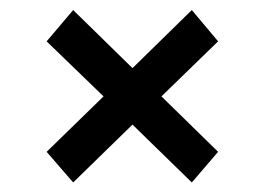

<svg xmlns="http://www.w3.org/2000/svg" viewBox="-20 -478 540 392"><path d="M75.2 -168 191.4 -281.2 75.2 -393.6 129.4 -457.5 250.5 -338.9 371.6 -457.5 425.3 -393.6 309.6 -281.2 425.3 -168 371.6 -105.5 250.5 -223.6 129.4 -105.5Z"/></svg>

Font: Monda
Style: Bold
Weight: 700
Designer: Vernon Adams
Foundry: Vernon Adams
Version: Version 2.100; ttfautohint (v1.8.3)